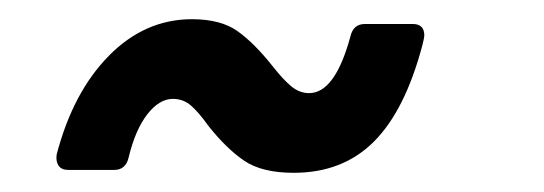

<svg xmlns="http://www.w3.org/2000/svg" viewBox="-20 -388 567 200"><path d="M197 -257Q187 -271 179 -278Q171 -285 160 -285Q146 -285 133.5 -269Q121 -253 114 -224Q111 -211 99 -211H51Q44 -211 41 -215.5Q38 -220 39 -227Q56 -292 93.5 -330Q131 -368 180 -368Q210 -368 227.5 -355.5Q245 -343 264 -319Q275 -305 283.5 -298Q292 -291 302 -291Q329 -291 345 -350Q348 -363 360 -363H410Q422 -363 422 -351Q422 -349 420 -341Q402 -273 369.5 -240.5Q337 -208 286 -208Q253 -208 234.5 -220.5Q216 -233 197 -257Z"/></svg>

Font: Open Sauce Two SemiBold Italic
Style: Regular
Weight: 600
Italic angle: -10°
Designer: Alfredo Marco Pradil
Foundry: Creative Sauce Fz LLC
Version: Version 1.477